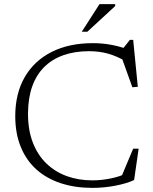

<svg xmlns="http://www.w3.org/2000/svg" viewBox="-20 -902 742 932"><path d="M428.5 -26.5Q471 -26.5 516.2 -35.5Q561.5 -44.5 599.5 -63L562.5 -28L626.5 -180.5H653L631 -28Q594 -11 539.5 -0.5Q485 10 428 10Q344.5 10 275.5 -12.5Q206.5 -35 157 -79.2Q107.5 -123.5 80.8 -188.8Q54 -254 54 -339.5Q54.5 -449 100.2 -528Q146 -607 230.5 -649.8Q315 -692.5 430.5 -692.5Q476 -692.5 517.2 -685Q558.5 -677.5 602.5 -662H573.5L610.5 -708.5H626.5L649 -480.5L622.5 -478.5L564.5 -640L597.5 -601Q545.5 -630.5 503.2 -642Q461 -653.5 412 -653.5Q343 -653.5 288.2 -634.2Q233.5 -615 195 -577Q156.5 -539 136.5 -482.8Q116.5 -426.5 116 -352.5Q115.5 -272.5 138.8 -211.5Q162 -150.5 204.5 -109.2Q247 -68 304 -47.2Q361 -26.5 428.5 -26.5ZM377 -748 463 -882H539V-872.5L404 -748Z"/></svg>

Font: Newsreader 14pt Light
Style: Regular
Weight: 300
Designer: Hugues Gentile
Foundry: Production Type
Version: Version 1.003